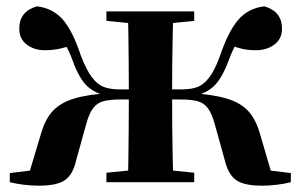

<svg xmlns="http://www.w3.org/2000/svg" viewBox="-20 -577 952 608"><path d="M11 0V-29L169 -48L67 -11L110 -154Q123 -200 147.5 -226Q172 -252 215 -265Q258 -278 327 -282L325 -272Q285 -279 258 -302.5Q231 -326 209 -388Q198 -418 186 -436.5Q174 -455 152 -480L207 -434Q186 -426 165.5 -422Q145 -418 122 -418Q88 -418 64.5 -436Q41 -454 41 -486Q41 -541 97 -557Q147 -551 178.5 -515.5Q210 -480 236 -401Q254 -354 272 -331Q290 -308 310.5 -301Q331 -294 355 -294H456V-262H362Q328 -262 307.5 -256.5Q287 -251 274.5 -234Q262 -217 253 -184L221 -69Q211 -24 185.5 -6.5Q160 11 103 11Q80 11 55.5 8Q31 5 11 0ZM901 0Q882 5 857 8Q832 11 811 11Q753 11 728 -6.5Q703 -24 692 -69L660 -184Q651 -217 638.5 -234Q626 -251 606 -256.5Q586 -262 551 -262H456V-294H558Q584 -294 604 -301Q624 -308 642 -331Q660 -354 677 -401Q704 -480 735.5 -515.5Q767 -551 817 -557Q873 -541 873 -486Q873 -454 849 -436Q825 -418 791 -418Q767 -418 748.5 -422Q730 -426 710 -434L761 -480Q739 -455 727.5 -436.5Q716 -418 705 -388Q682 -326 655.5 -302.5Q629 -279 588 -272L585 -282Q654 -278 697.5 -265Q741 -252 765.5 -226Q790 -200 803 -154L845 -11L743 -48L901 -29ZM384 0Q386 -26 386.5 -69.5Q387 -113 387.5 -165Q388 -217 388 -268V-286Q388 -331 387.5 -380Q387 -429 386.5 -472.5Q386 -516 384 -541H529Q528 -516 527 -472.5Q526 -429 525.5 -380Q525 -331 525 -286V-268Q525 -217 525.5 -165Q526 -113 527 -69.5Q528 -26 529 0ZM317 0V-30L427 -41H488L595 -30V0ZM317 -511V-541H595V-511L488 -500H427Z"/></svg>

Font: Noto Serif JP ExtraBold
Style: Regular
Weight: 800
Designer: Ryoko NISHIZUKA 西塚涼子 (kana & ideographs); Frank Grießhammer (Latin, Greek & Cyrillic); Wenlong ZHANG 张文龙 (bopomofo); San
Foundry: Adobe
Version: Version 2.003-H1;hotconv 1.1.1;makeotfexe 2.6.0